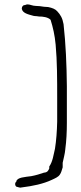

<svg xmlns="http://www.w3.org/2000/svg" viewBox="-20 -715 370 873"><path d="M52 113C46 119 49 135 59 135C64 136 68 138 71 138C74 138 77 138 79 137H80C129 131 177 121 215 103C230 96 245 90 252 79C259 69 260 61 265 46V25C269 5 275 -14 277 -37V-38C282 -73 284 -116 284 -156V-323C283 -421 279 -516 269 -605C264 -633 255 -648 240 -664C231 -674 218 -679 199 -683C189 -683 171 -685 161 -687C156 -687 150 -688 144 -688C128 -688 117 -695 106 -695C102 -695 97 -694 94 -692H92C85 -692 79 -685 79 -675C83 -655 107 -650 132 -643C134 -643 138 -642 138 -642C145 -642 149 -641 157 -640C176 -640 198 -637 210 -625C221 -590 229 -555 233 -512C240 -435 240 -353 240 -270V-162C239 -118 236 -77 230 -39C223 -10 220 19 204 42V51C200 59 197 69 180 70C162 76 144 82 122 86C94 90 58 91 54 110V112ZM269 -601Z"/></svg>

Font: Scribbler
Style: Lt
Weight: 300
Designer: Mew Too
Foundry: Cannot Into Space Fonts
Version: Version 1.001